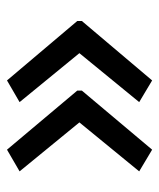

<svg xmlns="http://www.w3.org/2000/svg" viewBox="27 -538 455 549"><g transform="rotate(-90 254.5 -263.5)"><path d="M469 -257 299 -56 237 -93 377 -264 237 -435 299 -471 469 -270ZM270 -257 101 -56 39 -93 179 -264 39 -435 101 -471 270 -270Z"/></g></svg>

Font: Noto Sans Coptic
Style: Regular
Weight: 400
Designer: Monotype Design Team, Denis Moyogo Jacquerye
Foundry: Monotype Imaging Inc.
Version: Version 2.002; ttfautohint (v1.8.4.7-5d5b)